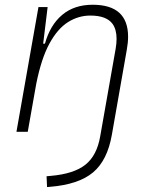

<svg xmlns="http://www.w3.org/2000/svg" viewBox="-20 -547 626 797"><path d="M175.3 229.5 173.3 184.6 190.4 183.1Q286.6 174.8 334.5 136.7Q382.3 98.6 396 18.6L460 -344.2Q463.9 -366.7 463.9 -385.7Q463.9 -424.3 447.3 -447.8Q421.9 -482.4 355 -482.4Q305.7 -482.4 262.5 -455.3Q219.2 -428.2 185.3 -366.2Q151.4 -304.2 130.4 -198.7L95.2 0H48.3L139.6 -517.6H177.7L159.2 -365.7H166.5Q188 -442.9 238 -485.1Q288.1 -527.3 364.7 -527.3Q511.7 -527.3 511.7 -394.5Q511.7 -370.1 506.3 -340.3L444.3 12.7Q425.8 118.7 366.2 168.7Q306.6 218.8 187.5 228.5Z"/></svg>

Font: CaskaydiaCove NF ExtraLight
Style: Italic
Weight: 200
Italic angle: -10°
Designer: Aaron Bell
Foundry: Saja Typeworks
Version: Version 2111.001; VTT 6.35;Nerd Fonts 3.2.1